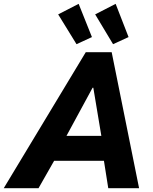

<svg xmlns="http://www.w3.org/2000/svg" viewBox="-69 -996 811 1016"><path d="M384.8 -719.7H522L667 0H503.9L481 -145H217.3L134.8 0H-49.3ZM238.8 -919.9 347.2 -975.6 417.5 -799.8 335.9 -762.2ZM434.6 -919.9 543 -975.6 611.3 -799.8 529.3 -762.2ZM467.3 -276.9 424.8 -531.7H420.9L282.7 -276.9Z"/></svg>

Font: Reddit Sans Fudge ExBold Italic
Style: Regular
Weight: 800
Italic angle: -11.25°
Designer: Stephen Hutchings
Version: Version 1.013